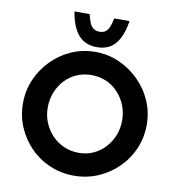

<svg xmlns="http://www.w3.org/2000/svg" viewBox="-101 -1051 1054 1149"><g transform="rotate(10 426.0 -476.5)"><path d="M49.8 -367.2Q49.8 -443.4 79.1 -511.2Q108.4 -579.1 159.7 -631.3Q210.9 -683.6 278.8 -713.9Q346.7 -744.1 424.8 -744.1Q502 -744.1 569.8 -713.9Q637.7 -683.6 690.4 -631.3Q743.2 -579.1 772.5 -511.2Q801.8 -443.4 801.8 -367.2Q801.8 -289.1 772.5 -221.2Q743.2 -153.3 690.4 -101.6Q637.7 -49.8 569.8 -21Q502 7.8 424.8 7.8Q346.7 7.8 278.8 -21Q210.9 -49.8 159.7 -101.6Q108.4 -153.3 79.1 -221.2Q49.8 -289.1 49.8 -367.2ZM200.2 -367.2Q200.2 -318.4 217.8 -275.9Q235.4 -233.4 266.6 -200.7Q297.9 -168 339.4 -149.9Q380.9 -131.8 429.7 -131.8Q476.6 -131.8 517.1 -149.9Q557.6 -168 587.9 -200.7Q618.2 -233.4 635.3 -275.9Q652.3 -318.4 652.3 -367.2Q652.3 -417 634.8 -460Q617.2 -502.9 586.4 -535.6Q555.7 -568.4 514.6 -585.9Q473.6 -603.5 425.8 -603.5Q377.9 -603.5 336.9 -585.9Q295.9 -568.4 265.1 -535.6Q234.4 -502.9 217.3 -460Q200.2 -417 200.2 -367.2ZM425.8 -773.4Q378.9 -773.4 345.2 -793.9Q311.5 -814.5 290 -856Q268.6 -897.5 257.8 -960.9H350.6Q356.4 -932.6 365.2 -911.1Q374 -889.6 388.7 -878.4Q403.3 -867.2 425.8 -867.2Q450.2 -867.2 463.9 -878.4Q477.5 -889.6 485.8 -911.1Q494.1 -932.6 500 -960.9H592.8Q582 -895.5 560.5 -854Q539.1 -812.5 505.9 -793Q472.7 -773.4 425.8 -773.4Z"/></g></svg>

Font: Josefin Sans CFJ
Style: Bold
Weight: 700
Designer: Santiago Orozco
Foundry: Typemade
Version: Version 2.001